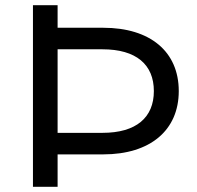

<svg xmlns="http://www.w3.org/2000/svg" viewBox="-20 -720 761 740"><path d="M202 -530H375C505 -530 573 -471 573 -369C573 -267 505 -208 375 -208H202ZM202 -125H378C559 -125 669 -218 669 -369C669 -521 559 -613 378 -613H202V-700H107V0H202Z"/></svg>

Font: Montserrat-Alt1 Med
Style: Regular
Weight: 500
Designer: Differentunic
Foundry: Differentunic
Version: Version 7.222